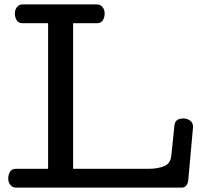

<svg xmlns="http://www.w3.org/2000/svg" viewBox="-20 -857 937 877"><path d="M458 -795.9Q458 -777.8 449.7 -764.4Q441.4 -751 422.9 -751H314V-85.9H657.7Q699.2 -85.9 729.2 -97.7Q759.3 -109.4 762.7 -147.9L776.9 -285.2Q778.8 -301.3 789.3 -308.6Q799.8 -315.9 816.9 -315.9Q835 -315.9 848.4 -306.2Q861.8 -296.4 861.8 -276.9L839.8 -33.2Q838.4 -19.5 831.1 -9.8Q823.7 0 810.1 0H53.7Q36.6 0 27.1 -12.5Q17.6 -24.9 17.6 -41Q17.6 -59.1 25.9 -72.5Q34.2 -85.9 52.7 -85.9H199.7V-751H83Q64.5 -751 56.2 -764.4Q47.9 -777.8 47.9 -795.9Q47.9 -812 57.4 -824.5Q66.9 -836.9 84 -836.9H421.9Q439 -836.9 448.5 -824.5Q458 -812 458 -795.9Z"/></svg>

Font: Cutive
Style: Regular
Weight: 400
Designer: Vernon Adams
Version: Version 1.002